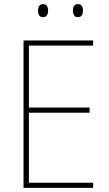

<svg xmlns="http://www.w3.org/2000/svg" viewBox="-20 -961 528 930"><path d="M431 -51H94V-765H431V-740H120V-440H414V-415H120V-76H431ZM164 -910Q164 -922 169.5 -931.5Q175 -941 188 -941Q202 -941 207.5 -931.5Q213 -922 213 -910Q213 -896 207.5 -887Q202 -878 188 -878Q175 -878 169.5 -887.5Q164 -897 164 -910ZM333 -910Q333 -922 338.5 -931.5Q344 -941 357 -941Q371 -941 376.5 -932Q382 -923 382 -910Q382 -897 376.5 -887.5Q371 -878 357 -878Q344 -878 338.5 -887.5Q333 -897 333 -910Z"/></svg>

Font: Noto Sans Tamil UI SemiCondensed Thin
Style: Regular
Weight: 100
Width: 4
Designer: Jelle Bosma - Monotype Design Team
Foundry: Monotype Imaging Inc.
Version: Version 2.004; ttfautohint (v1.8.4.7-5d5b)